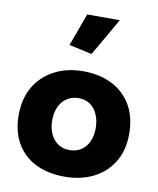

<svg xmlns="http://www.w3.org/2000/svg" viewBox="-87 -838 752 916"><g transform="rotate(10 289.5 -379.5)"><path d="M288 11Q209 11 149 -18Q89 -47 55.5 -104.5Q22 -162 22 -243Q23 -324 57.5 -381Q92 -438 152.5 -469Q213 -500 290 -500Q369 -500 429 -470Q489 -440 523 -382.5Q557 -325 557 -242Q557 -163 522 -106Q487 -49 426.5 -19Q366 11 288 11ZM289 -118Q322 -118 345.5 -133.5Q369 -149 382 -177Q395 -205 395 -242Q395 -279 382.5 -308Q370 -337 346.5 -353.5Q323 -370 291 -370Q259 -370 234.5 -354Q210 -338 197 -310Q184 -282 184 -243Q184 -207 197 -178.5Q210 -150 233.5 -134Q257 -118 289 -118ZM314 -588 419 -770H261L203 -612Z"/></g></svg>

Font: Catamaran ExtraBold
Style: Regular
Weight: 800
Designer: Pria Ravichandran
Version: Version 2.000